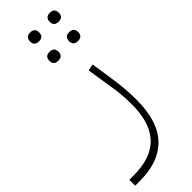

<svg xmlns="http://www.w3.org/2000/svg" viewBox="-343 -615 877 877"><g transform="rotate(-45 95.0 -177.0)"><path d="M-68 202H-41Q21 202 64 185.5Q107 169 133.5 138Q160 107 172 63.5Q184 20 184 -33Q184 -60 181.5 -94Q179 -128 174 -154L154 -283L186 -289L204 -168Q209 -136 211.5 -99.5Q214 -63 214 -33Q214 29 200.5 79Q187 129 156.5 165Q126 201 77.5 220.5Q29 240 -41 240H-68ZM212 -412Q200 -412 192.5 -419Q185 -426 185 -440Q185 -455 192.5 -462Q200 -469 212 -469H217Q229 -469 236.5 -462Q244 -455 244 -440Q244 -426 236.5 -419Q229 -412 217 -412ZM212 -537Q200 -537 192.5 -544Q185 -551 185 -565Q185 -580 192.5 -587Q200 -594 212 -594H217Q229 -594 236.5 -587Q244 -580 244 -565Q244 -551 236.5 -544Q229 -537 217 -537ZM85 -412Q73 -412 65.5 -419Q58 -426 58 -440Q58 -455 65.5 -462Q73 -469 85 -469H90Q102 -469 109.5 -462Q117 -455 117 -440Q117 -426 109.5 -419Q102 -412 90 -412ZM85 -537Q73 -537 65.5 -544Q58 -551 58 -565Q58 -580 65.5 -587Q73 -594 85 -594H90Q102 -594 109.5 -587Q117 -580 117 -565Q117 -551 109.5 -544Q102 -537 90 -537Z"/></g></svg>

Font: IBM Plex Sans Arabic ExtraLight
Style: Regular
Weight: 200
Designer: Mike Abbink, Paul van der Laan, Pieter van Rosmalen, Wael Morcos, Khajak Apelian
Foundry: Bold Monday
Version: Version 1.1